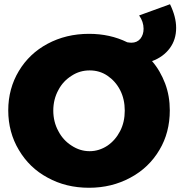

<svg xmlns="http://www.w3.org/2000/svg" viewBox="-20 -874 879 908"><path d="M813 -742C813 -778 803 -815 784 -854L638 -801C652 -781 659 -760 659 -738C659 -719 654 -704 644 -691C633 -678 619 -672 601 -672C596 -672 590 -673 582 -674C527 -701 467 -714 401 -714C328 -714 263 -698 205 -667C147 -636 102 -593 69 -538C36 -483 19 -421 19 -352C19 -283 36 -220 69 -165C102 -109 147 -65 205 -34C263 -2 328 14 401 14C473 14 538 -2 597 -34C655 -65 701 -109 734 -165C767 -220 783 -283 783 -352C783 -397 776 -439 761 -479C746 -518 726 -554 699 -585C735 -598 763 -619 783 -646C803 -673 813 -705 813 -742ZM488 -185C462 -168 434 -159 404 -159C373 -159 345 -168 319 -185C292 -202 271 -225 256 -254C240 -283 232 -316 232 -351C232 -386 240 -419 256 -448C271 -477 292 -499 319 -516C345 -533 373 -541 404 -541C435 -541 463 -533 488 -516C513 -499 533 -477 548 -448C563 -419 570 -386 570 -351C570 -315 563 -283 548 -254C533 -225 513 -202 488 -185Z"/></svg>

Font: Argentum Sans ExtraBold
Style: Regular
Weight: 800
Designer: Julieta Ulanovsky
Foundry: Julieta Ulanovsky
Version: Version 5.001;February 15, 2019;FontCreator 11.5.0.2425 64-b